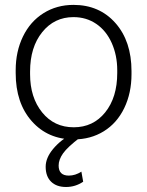

<svg xmlns="http://www.w3.org/2000/svg" viewBox="-20 -558 600 782"><path d="M43.9 0ZM43.9 -272Q43.9 -348.1 73.5 -409.2Q103 -470.2 157 -504.2Q210.9 -538.1 279.3 -538.1Q384.8 -538.1 450.2 -464.1Q515.6 -390.1 515.6 -268.1V-255.9Q515.6 -179.2 486.1 -117.9Q456.5 -56.6 402.8 -23.4Q349.1 9.8 280.3 9.8Q175.3 9.8 109.6 -64.2Q43.9 -138.2 43.9 -260.3ZM102.5 -255.9Q102.5 -161.1 151.6 -100.3Q200.7 -39.6 280.3 -39.6Q359.4 -39.6 408.4 -100.3Q457.5 -161.1 457.5 -260.7V-272Q457.5 -332.5 435.1 -382.8Q412.6 -433.1 372.1 -460.7Q331.5 -488.3 279.3 -488.3Q201.2 -488.3 151.9 -427Q102.5 -365.7 102.5 -266.6ZM306.2 2Q254.9 41 236.8 66.7Q218.8 92.3 218.8 116.2Q218.8 157.2 260.3 157.2Q286.6 157.2 311.5 141.1L318.8 182.1Q287.1 203.6 249 203.6Q210 203.6 188 181.9Q166 160.2 166 121.1Q166 85 196.3 48.6Q226.6 12.2 277.3 -16.1Z"/></svg>

Font: Roboto Light
Style: Regular
Weight: 300
Designer: Google
Version: Version 2.134; 2016; ttfautohint (v1.6)